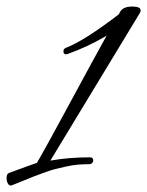

<svg xmlns="http://www.w3.org/2000/svg" viewBox="-20 -548 450 587"><path d="M134 -57Q190 -67 256 -67Q260 -67 262.5 -64.5Q265 -62 265 -58Q265 -53 261.5 -49.5Q258 -46 252 -46Q234 -46 217 -44.5Q200 -43 180.5 -38.5Q161 -34 148.5 -31Q136 -28 113 -19.5Q90 -11 82 -8Q74 -5 47.5 6Q21 17 15 19H12Q7 19 3.5 12Q0 5 0 -3Q0 -16 7 -19Q85 -48 93 -50Q117 -91 195 -235.5Q273 -380 306 -439Q251 -406 187 -383L182 -382Q174 -382 174 -391Q174 -393 174.5 -395Q175 -397 177 -399Q179 -401 182 -402Q237 -423 343 -504L348 -513Q357 -528 385 -528Q410 -528 410 -516Q410 -513 408 -509Z"/></svg>

Font: Bilbo Swash Caps
Style: Regular
Weight: 400
Designer: Robert E. Leuschke
Foundry: Robert E. Leuschke
Version: Version 1.003